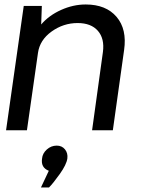

<svg xmlns="http://www.w3.org/2000/svg" viewBox="-20 -576 628 849"><path d="M358.9 -556.2Q448.7 -556.2 495.4 -501.5Q542 -446.8 528.8 -355L479 0H387.2L435.1 -346.2Q442.9 -405.3 412.8 -439.7Q382.8 -474.1 323.2 -474.1Q260.3 -474.1 208 -436.5Q155.8 -398.9 147.9 -341.8L99.1 0H6.8L85 -549.8H165L162.1 -467.8Q196.3 -507.8 250 -532Q303.7 -556.2 358.9 -556.2ZM195.8 179.2Q159.7 165 166 125Q168 102.1 187 85Q206.1 67.9 231 67.9Q253.9 67.9 267.3 84.5Q280.8 101.1 277.8 125Q273.9 151.9 244.4 193.4Q214.8 234.9 196.8 252.9H161.1Z"/></svg>

Font: Oakes Grotesk
Style: Italic
Weight: 400
Designer: Samuel Oakes
Foundry: Samuel Oakes
Version: Version 1.0 | wf-rip DC20170320